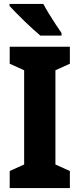

<svg xmlns="http://www.w3.org/2000/svg" viewBox="-20 -950 401 970"><path d="M333 0H29V-86L102 -119V-595L29 -628V-714H333V-628L260 -595V-119L333 -86ZM199 -930Q210 -909 227 -881Q244 -853 262 -826Q280 -799 291 -783V-770H184Q170 -782 148 -801.5Q126 -821 103 -843.5Q80 -866 60 -886.5Q40 -907 28 -920V-930Z"/></svg>

Font: Noto Sans Arabic Cond ExtBd
Style: Regular
Weight: 800
Width: 3
Designer: Monotype Design Team, Nadine Chahine, Nizar Qandah and Khaled Hosny
Foundry: Monotype Imaging Inc.
Version: Version 2.012; ttfautohint (v1.8.4.7-5d5b)